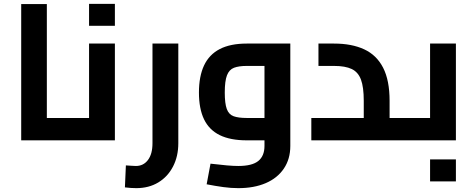

<svg xmlns="http://www.w3.org/2000/svg" viewBox="-20 -728 2458 996"><path d="M223 0V-116H337V0ZM90 0V-707H223V0ZM337 0V-116Q343 -116 346.5 -112Q350 -108 352.5 -100Q355 -92 356 -81.5Q357 -71 357 -58Q357 -45 356 -34Q355 -23 352.5 -15.5Q350 -8 346.5 -4Q343 0 337 0Z M337 0V-116H520L442 -51V-502H576V0ZM337 0Q331 0 327.5 -4Q324 -8 321.5 -15.5Q319 -23 318 -34Q317 -45 317 -58Q317 -76 319 -88.5Q321 -101 325.5 -108.5Q330 -116 337 -116ZM442 -594V-708H576V-594Z M687 248Q674 248 659 247Q644 246 628 244L633 130Q649 131 663.5 132Q678 133 685 133Q724 133 747.5 102Q771 71 771 15V-502H905V15Q905 83 877.5 136Q850 189 801 218.5Q752 248 687 248Z M1216 248Q1179 248 1138.5 242.5Q1098 237 1052 228L1072 121Q1122 127 1157 130Q1192 133 1216 133Q1288 133 1320 107Q1352 81 1352 29V-410L1385 -386H1260Q1219 -386 1194 -376.5Q1169 -367 1157.5 -337.5Q1146 -308 1146 -248Q1146 -191 1156.5 -162.5Q1167 -134 1192 -125Q1217 -116 1260 -116H1352V0H1260Q1175 0 1120 -27Q1065 -54 1038.5 -109Q1012 -164 1012 -248Q1012 -332 1038.5 -388.5Q1065 -445 1120 -473.5Q1175 -502 1260 -502H1486V29Q1486 97 1452.5 146.5Q1419 196 1358.5 222Q1298 248 1216 248Z M2001 0V-116H2106V0ZM1595 0V-116H1958L1867 -37V-205Q1867 -276 1852.5 -315Q1838 -354 1804.5 -370Q1771 -386 1713 -386H1632V-502H1713Q1805 -502 1869.5 -472Q1934 -442 1967.5 -376.5Q2001 -311 2001 -205V0ZM2106 0V-116Q2112 -116 2116 -112Q2120 -108 2122 -100Q2124 -92 2125 -81.5Q2126 -71 2126 -58Q2126 -45 2125 -34Q2124 -23 2122 -15.5Q2120 -8 2116 -4Q2112 0 2106 0Z M2106 0V-116H2289L2211 -51V-502H2345V0ZM2106 0Q2100 0 2096.5 -4Q2093 -8 2090.5 -15.5Q2088 -23 2087 -34Q2086 -45 2086 -58Q2086 -76 2088 -88.5Q2090 -101 2094.5 -108.5Q2099 -116 2106 -116ZM2211 213V99H2345V213Z"/></svg>

Font: Cairo Play
Style: Bold
Weight: 700
Version: Version 3.119